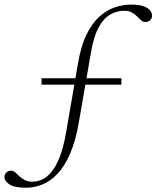

<svg xmlns="http://www.w3.org/2000/svg" viewBox="-51 -704 698 856"><path d="M134 -326.5 134.5 -355H490.5L490 -326.5ZM64.5 133Q13.5 133 -8.8 118.2Q-31 103.5 -31 86Q-31 73 -22.5 65Q-14 57 -1 57Q8.5 57 16.8 64.5Q25 72 35 81.5Q45 91 59 98.5Q73 106 93 106Q114.5 106 136.2 96.5Q158 87 178.2 62.8Q198.5 38.5 215.2 -4Q232 -46.5 243.5 -112.5L297 -423Q310 -499.5 334.8 -550Q359.5 -600.5 392 -629.8Q424.5 -659 460.8 -671.2Q497 -683.5 533 -683.5Q569.5 -683.5 589.8 -676Q610 -668.5 618.5 -657.2Q627 -646 627 -634.5Q627 -622 618.5 -614Q610 -606 596.5 -606Q586.5 -606 578 -613.5Q569.5 -621 559.8 -631Q550 -641 536.5 -648.5Q523 -656 503 -656Q470.5 -656 441 -639.5Q411.5 -623 389 -582.2Q366.5 -541.5 354 -467L301.5 -164.5Q287 -77.5 261.8 -19.5Q236.5 38.5 204.5 71.8Q172.5 105 136.8 119Q101 133 64.5 133Z"/></svg>

Font: Newsreader 24pt Light
Style: Italic
Weight: 300
Italic angle: -17°
Designer: Hugues Gentile
Foundry: Production Type
Version: Version 1.003